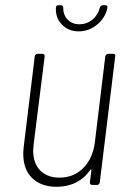

<svg xmlns="http://www.w3.org/2000/svg" viewBox="-20 -708 500 735"><path d="M394 -502H413Q423 -502 421 -492L362 -10Q360 0 351 0H333Q324 0 324 -10L330 -56Q330 -59 329 -59.5Q328 -60 326 -58Q304 -26 271 -9.5Q238 7 197 7Q138 7 103.5 -26Q69 -59 69 -119Q69 -128 71 -148L113 -492Q115 -502 124 -502H142Q151 -502 151 -492L109 -157Q107 -139 107 -132Q107 -83 134 -55.5Q161 -28 208 -28Q262 -28 298.5 -64.5Q335 -101 343 -162L383 -492Q384 -496 387 -499Q390 -502 394 -502ZM194 -678Q194 -688 204 -688H213Q222 -688 222 -678Q222 -650 239.5 -632.5Q257 -615 284 -615Q312 -615 333.5 -632.5Q355 -650 362 -678Q365 -688 374 -688H383Q388 -688 390 -685Q392 -682 391 -678Q383 -639 351.5 -613.5Q320 -588 281 -588Q242 -588 217 -614Q192 -640 194 -678Z"/></svg>

Font: Barlow Semi Condensed ExLight
Style: Italic
Weight: 275
Width: 4
Italic angle: -7°
Designer: Jeremy Tribby
Foundry: Tribby Type
Version: Version 1.408